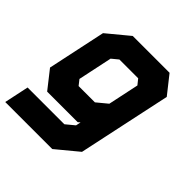

<svg xmlns="http://www.w3.org/2000/svg" viewBox="-215 -689 1038 1038"><g transform="rotate(45 304.0 -170.0)"><path d="M-20 200 10 59H291L340 18.5L346 -10L334 0H100.5L19.5 -103L90.5 -437L215 -540H496.5L578 -437L464 97L339.5 200ZM57.5 130H312L407 47L501.5 -399L448 -470H234.5L152 -402L98 -148L158 -71H331L452.5 -167L407 47L312 130H57.5ZM158 -71 98 -148 152 -402 234.5 -470H448L501.5 -399L452.5 -167L331 -71ZM199.5 -141.5H324L384.5 -191.5L422 -368.5L397.5 -399H254L217 -368.5L175.5 -172Z"/></g></svg>

Font: Tourney Thin Black
Style: Italic
Weight: 900
Italic angle: -12°
Version: Version 1.015